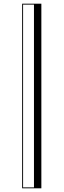

<svg xmlns="http://www.w3.org/2000/svg" viewBox="-20 -800 344 1040"><path d="M100 -780H204V220H100ZM105 -775V215H164V-775Z"/></svg>

Font: Engraving Unshaded CC
Style: Bold
Weight: 700
Designer: indestructible type*
Foundry: Cowboy Collective
Version: Version 1.000